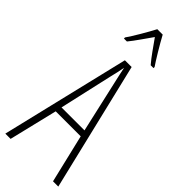

<svg xmlns="http://www.w3.org/2000/svg" viewBox="-306 -977 1005 1005"><g transform="rotate(45 196.0 -474.5)"><path d="M216 -949H176C153 -905 111 -833 87 -799V-791H109C135 -822 170 -875 196 -911C224 -872 257 -823 285 -791H306V-799C289 -823 241 -902 216 -949ZM353 0H392L221 -714H171L0 0H39L104 -269H289ZM215 -596 281 -305H111L177 -597C185 -631 191 -654 196 -683C202 -654 207 -630 215 -596Z"/></g></svg>

Font: Noto Sans Telugu ExtraCondensed ExtraLight
Style: Regular
Weight: 200
Width: 2
Designer: Jelle Bosma - Monotype Design Team
Foundry: Monotype Imaging Inc.
Version: Version 2.005